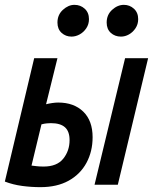

<svg xmlns="http://www.w3.org/2000/svg" viewBox="-34 -762 631 792"><path d="M133 10Q95 10 57.5 5Q20 0 -14 -13L107 -522H203L156 -332Q168 -335 181.5 -337Q195 -339 206 -339Q271 -339 309.5 -301.5Q348 -264 348 -196Q348 -137 322.5 -90Q297 -43 249 -16.5Q201 10 133 10ZM146 -75Q201 -75 227 -107.5Q253 -140 253 -184Q253 -220 234 -237Q215 -254 176 -254Q168 -254 158 -253Q148 -252 137 -249L96 -79Q105 -78 117 -76.5Q129 -75 146 -75ZM356 0 482 -522H577L452 0ZM261 -611Q237 -611 220 -626.5Q203 -642 203 -669Q203 -701 225.5 -721.5Q248 -742 273 -742Q298 -742 315.5 -726Q333 -710 333 -683Q333 -662 322 -645.5Q311 -629 294.5 -620Q278 -611 261 -611ZM465 -611Q440 -611 423 -626.5Q406 -642 406 -669Q406 -701 428.5 -721.5Q451 -742 477 -742Q501 -742 518.5 -726Q536 -710 536 -683Q536 -662 525 -645.5Q514 -629 498 -620Q482 -611 465 -611Z"/></svg>

Font: Ubuntu Sans Mono Medium
Style: Italic
Weight: 500
Italic angle: -13.5°
Monospace: yes
Designer: Dalton Maag Ltd
Foundry: Dalton Maag Ltd
Version: Version 1.006